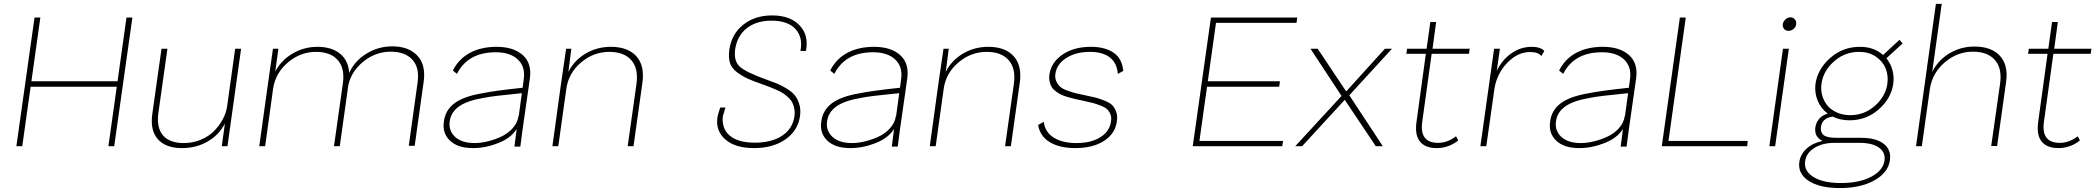

<svg xmlns="http://www.w3.org/2000/svg" viewBox="-20 -750 10758 985"><path d="M659.2 -660.2 565.9 0H536.1L579.1 -305.2H137.2L94.2 0H64L157.2 -660.2H187L141.1 -333H583L628.9 -660.2Z M913.6 9.8Q830.6 9.8 789.8 -35.9Q749 -81.5 761.7 -168L808.6 -500H838.9L793 -173.8Q781.7 -96.7 815.4 -56.4Q849.1 -16.1 922.9 -16.1Q969.2 -16.1 1009.8 -33Q1050.3 -49.8 1077.4 -77.1Q1104.5 -104.5 1121.8 -136.2Q1139.2 -168 1144.5 -200.2L1186.5 -500H1216.8L1147 0H1117.7L1133.8 -116.2Q1103.5 -57.6 1045.2 -23.9Q986.8 9.8 913.6 9.8Z M1992.2 -512.2Q2077.1 -512.2 2121.6 -464.1Q2166 -416 2153.3 -329.1L2107.4 -2H2077.1L2122.1 -325.2Q2133.3 -401.9 2095.9 -443.4Q2058.6 -484.9 1984.4 -484.9Q1908.2 -484.9 1845.9 -435.5Q1783.7 -386.2 1767.1 -314L1723.1 0H1693.4L1739.3 -324.2Q1749.5 -400.4 1712.4 -442.1Q1675.3 -483.9 1601.1 -483.9Q1521.5 -483.9 1457.8 -430.2Q1394 -376.5 1381.3 -296.9L1340.3 0H1310.1L1354.5 -318.8L1380.4 -500H1408.2L1392.1 -382.8Q1422.4 -440.9 1481 -475.3Q1539.6 -509.8 1608.4 -509.8Q1680.7 -509.8 1723.9 -475.1Q1767.1 -440.4 1771.5 -376Q1798.8 -437 1859.6 -474.6Q1920.4 -512.2 1992.2 -512.2Z M2527.3 -509.8Q2614.7 -509.8 2662.1 -467.3Q2709.5 -424.8 2698.2 -346.2L2660.2 -80.1Q2649.9 -4.9 2649.4 2H2619.1Q2619.1 0.5 2630.4 -85.9V-87.9Q2601.1 -41.5 2535.9 -15.9Q2470.7 9.8 2406.2 9.8Q2328.1 9.8 2288.1 -28.8Q2248 -67.4 2257.3 -127Q2264.6 -184.6 2311 -219.7Q2357.4 -254.9 2451.2 -271Q2517.6 -284.7 2661.1 -299.8L2667 -344.2Q2675.8 -408.2 2636.2 -445.1Q2596.7 -481.9 2523.4 -481.9Q2380.4 -481.9 2324.2 -371.1L2303.2 -388.2Q2333.5 -448.2 2391.1 -479Q2448.7 -509.8 2527.3 -509.8ZM2287.1 -127Q2280.3 -80.1 2314.5 -48.1Q2348.6 -16.1 2415 -16.1Q2446.3 -16.1 2481.7 -24.7Q2517.1 -33.2 2551.5 -49.1Q2585.9 -64.9 2610.6 -92.8Q2635.3 -120.6 2640.1 -154.8L2641.1 -153.8L2657.2 -272Q2505.9 -257.3 2461.4 -248Q2375.5 -233.4 2334.2 -203.6Q2293 -173.8 2287.1 -127Z M3114.3 -509.8Q3200.2 -509.8 3243.9 -462.2Q3287.6 -414.6 3275.9 -327.1L3230 0H3200.2L3245.1 -318.8Q3256.3 -398.4 3218.8 -441.2Q3181.2 -483.9 3106 -483.9Q3024.9 -483.9 2960.7 -429.4Q2896.5 -375 2885.3 -293.9L2844.2 0H2814L2857.9 -318.8L2884.3 -500H2911.1L2896 -381.8Q2926.3 -440.9 2984.6 -475.3Q3043 -509.8 3114.3 -509.8Z M3847.7 9.8Q3753.9 9.8 3703.4 -32.7Q3652.8 -75.2 3659.7 -141.1Q3662.1 -162.1 3674.8 -198.2H3701.7Q3688 -156.2 3687.5 -145Q3684.6 -85.4 3726.8 -51.8Q3769 -18.1 3852.5 -18.1Q3938.5 -18.1 3992.2 -53.5Q4045.9 -88.9 4055.7 -152.8Q4058.6 -173.3 4055.2 -191.4Q4051.8 -209.5 4045.2 -222.9Q4038.6 -236.3 4025.1 -249Q4011.7 -261.7 3999.8 -269.8Q3987.8 -277.8 3967.8 -287.1Q3947.8 -296.4 3934.3 -301.5Q3920.9 -306.6 3898.4 -314.9Q3844.7 -333.5 3816.7 -346.2Q3788.6 -358.9 3760.7 -379.6Q3732.9 -400.4 3724.6 -428Q3716.3 -455.6 3721.7 -495.1Q3732.9 -575.2 3792.7 -623Q3852.5 -670.9 3941.4 -670.9Q4033.2 -670.9 4081.8 -620.1Q4130.4 -569.3 4114.7 -488.8H4086.4Q4100.1 -559.1 4060.5 -601.6Q4021 -644 3938.5 -644Q3860.4 -644 3811.3 -605.5Q3762.2 -566.9 3751.5 -497.1Q3743.2 -434.6 3777.8 -405.8Q3812.5 -377 3914.6 -340.8Q3947.3 -329.1 3967 -321Q3986.8 -313 4014.4 -296.4Q4042 -279.8 4056.6 -262.2Q4071.3 -244.6 4080.1 -216.8Q4088.9 -189 4084.5 -155.8Q4073.7 -79.6 4009.5 -34.9Q3945.3 9.8 3847.7 9.8Z M4463.4 -509.8Q4550.8 -509.8 4598.1 -467.3Q4645.5 -424.8 4634.3 -346.2L4596.2 -80.1Q4585.9 -4.9 4585.4 2H4555.2Q4555.2 0.5 4566.4 -85.9V-87.9Q4537.1 -41.5 4471.9 -15.9Q4406.7 9.8 4342.3 9.8Q4264.2 9.8 4224.1 -28.8Q4184.1 -67.4 4193.4 -127Q4200.7 -184.6 4247.1 -219.7Q4293.5 -254.9 4387.2 -271Q4453.6 -284.7 4597.2 -299.8L4603 -344.2Q4611.8 -408.2 4572.3 -445.1Q4532.7 -481.9 4459.5 -481.9Q4316.4 -481.9 4260.3 -371.1L4239.3 -388.2Q4269.5 -448.2 4327.1 -479Q4384.8 -509.8 4463.4 -509.8ZM4223.1 -127Q4216.3 -80.1 4250.5 -48.1Q4284.7 -16.1 4351.1 -16.1Q4382.3 -16.1 4417.7 -24.7Q4453.1 -33.2 4487.5 -49.1Q4522 -64.9 4546.6 -92.8Q4571.3 -120.6 4576.2 -154.8L4577.1 -153.8L4593.3 -272Q4441.9 -257.3 4397.5 -248Q4311.5 -233.4 4270.3 -203.6Q4229 -173.8 4223.1 -127Z M5050.3 -509.8Q5136.2 -509.8 5179.9 -462.2Q5223.6 -414.6 5211.9 -327.1L5166 0H5136.2L5181.2 -318.8Q5192.4 -398.4 5154.8 -441.2Q5117.2 -483.9 5042 -483.9Q4960.9 -483.9 4896.7 -429.4Q4832.5 -375 4821.3 -293.9L4780.3 0H4750L4793.9 -318.8L4820.3 -500H4847.2L4832 -381.8Q4862.3 -440.9 4920.7 -475.3Q4979 -509.8 5050.3 -509.8Z M5496.6 9.8Q5416.5 9.8 5366 -20.5Q5315.4 -50.8 5305.7 -108.9L5335 -125Q5340.8 -72.3 5385.7 -44.2Q5430.7 -16.1 5502 -16.1Q5577.6 -16.1 5625.2 -46.1Q5672.9 -76.2 5679.7 -127Q5683.1 -147.9 5676.5 -164.1Q5669.9 -180.2 5659.4 -189.9Q5648.9 -199.7 5625.5 -208.7Q5602.1 -217.8 5584.5 -222.2Q5566.9 -226.6 5533.7 -233.9Q5509.8 -238.8 5495.1 -242.2Q5480.5 -245.6 5459 -251.7Q5437.5 -257.8 5424.6 -264.2Q5411.6 -270.5 5397.2 -280.8Q5382.8 -291 5375.7 -303Q5368.7 -314.9 5364.7 -331.5Q5360.8 -348.1 5363.8 -368.2Q5373 -430.7 5431.2 -470.2Q5489.3 -509.8 5576.7 -509.8Q5648.4 -509.8 5692.4 -480Q5736.3 -450.2 5742.7 -386.2L5714.8 -371.1Q5710 -427.7 5673.1 -455.8Q5636.2 -483.9 5571.8 -483.9Q5500 -483.9 5450.9 -452.9Q5401.9 -421.9 5394.5 -372.1Q5391.1 -349.6 5399.4 -332.3Q5407.7 -314.9 5419.7 -304.4Q5431.6 -293.9 5456.8 -284.9Q5481.9 -275.9 5498.5 -271.7Q5515.1 -267.6 5546.9 -261.2Q5582.5 -253.9 5600.8 -249.3Q5619.1 -244.6 5646.2 -233.9Q5673.3 -223.1 5685.8 -210.7Q5698.2 -198.2 5706.1 -177.2Q5713.9 -156.2 5710 -128.9Q5701.7 -64.5 5644 -27.3Q5586.4 9.8 5496.6 9.8Z M6099.1 0 6192.4 -660.2H6635.3L6631.3 -632.8H6218.3L6176.3 -333H6546.4L6542.5 -305.2H6172.4L6133.3 -26.9H6562.5L6558.1 0Z M6740.2 -500 6886.2 -280.8 7085 -500H7121.1L6902.3 -261.2L7074.2 0H7038.1L6878.9 -237.8L6660.2 0H6625L6862.3 -257.8L6703.1 -500Z M7276.9 -128.9Q7259.8 -17.1 7357.9 -17.1Q7405.3 -17.1 7449.7 -50.8L7460.9 -29.8Q7440.9 -12.2 7411.6 -1.2Q7382.3 9.8 7351.1 9.8Q7291 9.8 7264.2 -24.4Q7237.3 -58.6 7247.1 -126L7294.9 -474.1H7194.8L7198.7 -500H7298.8L7317.9 -637.2H7347.7L7329.1 -500H7520L7516.1 -474.1H7324.7Z M7838.9 -509.8Q7881.8 -509.8 7902.8 -488.8L7887.7 -462.9Q7878.4 -473.1 7865.2 -478Q7852.1 -482.9 7827.6 -482.9Q7765.6 -482.9 7712.6 -427.7Q7659.7 -372.6 7647 -295.9L7605 0H7574.7L7645 -500H7674.8L7658.7 -386.2Q7685.5 -442.4 7733.2 -476.1Q7780.8 -509.8 7838.9 -509.8Z M8202.6 -509.8Q8290 -509.8 8337.4 -467.3Q8384.8 -424.8 8373.5 -346.2L8335.4 -80.1Q8325.2 -4.9 8324.7 2H8294.4Q8294.4 0.5 8305.7 -85.9V-87.9Q8276.4 -41.5 8211.2 -15.9Q8146 9.8 8081.5 9.8Q8003.4 9.8 7963.4 -28.8Q7923.3 -67.4 7932.6 -127Q7939.9 -184.6 7986.3 -219.7Q8032.7 -254.9 8126.5 -271Q8192.9 -284.7 8336.4 -299.8L8342.3 -344.2Q8351.1 -408.2 8311.5 -445.1Q8272 -481.9 8198.7 -481.9Q8055.7 -481.9 7999.5 -371.1L7978.5 -388.2Q8008.8 -448.2 8066.4 -479Q8124 -509.8 8202.6 -509.8ZM7962.4 -127Q7955.6 -80.1 7989.7 -48.1Q8023.9 -16.1 8090.3 -16.1Q8121.6 -16.1 8157 -24.7Q8192.4 -33.2 8226.8 -49.1Q8261.2 -64.9 8285.9 -92.8Q8310.5 -120.6 8315.4 -154.8L8316.4 -153.8L8332.5 -272Q8181.2 -257.3 8136.7 -248Q8050.8 -233.4 8009.5 -203.6Q7968.3 -173.8 7962.4 -127Z M8628.4 -660.2 8539.6 -26.9H8946.3L8943.4 0H8505.4L8598.1 -660.2Z M9155.3 -591.8Q9141.1 -591.8 9132.8 -601.6Q9124.5 -611.3 9126 -626Q9128.4 -639.6 9139.6 -650.4Q9150.9 -661.1 9165 -661.1Q9179.2 -661.1 9188.2 -650.4Q9197.3 -639.6 9194.8 -626Q9193.4 -611.8 9181.6 -601.8Q9169.9 -591.8 9155.3 -591.8ZM9057.1 0 9127 -500H9157.2L9086.9 0Z M9724.6 -545.9 9740.7 -526.9 9657.7 -451.2Q9679.2 -424.8 9688.5 -390.6Q9697.8 -356.4 9692.9 -320.8Q9682.6 -245.6 9618.7 -189.2Q9554.7 -132.8 9467.8 -132.8Q9420.9 -132.8 9381.8 -151.9Q9327.1 -143.6 9321.8 -98.1Q9318.4 -72.3 9334.7 -57.6Q9351.1 -43 9402.8 -43H9527.8Q9604 -43 9643.6 -12.5Q9683.1 18.1 9675.8 70.8Q9667.5 134.8 9596.9 174.8Q9526.4 214.8 9418.9 214.8Q9315.4 214.8 9259 178Q9202.6 141.1 9210.9 81.1Q9216.8 40.5 9249 11.7Q9281.2 -17.1 9330.6 -26.9Q9286.6 -47.4 9293 -96.2Q9296.9 -122.6 9313.2 -141.1Q9329.6 -159.7 9356.9 -167Q9321.3 -193.4 9304.7 -234.4Q9288.1 -275.4 9293.9 -320.8Q9305.7 -397 9370.1 -453.4Q9434.6 -509.8 9522 -509.8Q9593.8 -509.8 9640.6 -467.8ZM9240.7 77.1Q9233.4 127.4 9283.7 158.2Q9334 189 9424.8 189Q9518.6 189 9579.8 156.7Q9641.1 124.5 9647.9 73.2Q9653.8 32.2 9619.9 7.6Q9585.9 -17.1 9520 -17.1H9390.6Q9329.1 -17.1 9287.6 9.3Q9246.1 35.6 9240.7 77.1ZM9324.7 -320.8Q9320.3 -290.5 9328.1 -261.5Q9335.9 -232.4 9354.2 -209.7Q9372.6 -187 9403.3 -173.1Q9434.1 -159.2 9471.7 -159.2Q9545.4 -159.2 9599.6 -208Q9653.8 -256.8 9662.6 -320.8Q9668.5 -362.3 9653.6 -399.2Q9638.7 -436 9602.8 -460Q9566.9 -483.9 9517.6 -483.9Q9443.4 -483.9 9388.4 -434.6Q9333.5 -385.3 9324.7 -320.8Z M9941.4 -730 9892.6 -380.9Q9921.9 -440.4 9980.2 -475.8Q10038.6 -511.2 10109.4 -511.2Q10196.3 -511.2 10240.2 -463.4Q10284.2 -415.5 10271.5 -328.1L10225.6 -1H10195.3L10240.7 -319.8Q10252 -399.4 10214.4 -442.1Q10176.8 -484.9 10101.6 -484.9Q10022 -484.9 9958.5 -431.4Q9895 -377.9 9881.3 -297.9L9839.4 0H9809.6L9911.6 -730Z M10466.3 -128.9Q10449.2 -17.1 10547.4 -17.1Q10594.7 -17.1 10639.2 -50.8L10650.4 -29.8Q10630.4 -12.2 10601.1 -1.2Q10571.8 9.8 10540.5 9.8Q10480.5 9.8 10453.6 -24.4Q10426.8 -58.6 10436.5 -126L10484.4 -474.1H10384.3L10388.2 -500H10488.3L10507.3 -637.2H10537.1L10518.6 -500H10709.5L10705.6 -474.1H10514.2Z"/></svg>

Font: Human Sans ExtraLight
Style: Italic
Weight: 200
Italic angle: -8°
Designer: Tim Radville
Foundry: Continuum
Version: Version 1.000;FEAKit 1.0